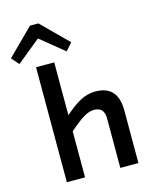

<svg xmlns="http://www.w3.org/2000/svg" viewBox="-180 -1052 932 1145"><g transform="rotate(-15 285.5 -479.5)"><path d="M-43 -799.8 117.2 -959H168.9L329.1 -799.8L289.1 -753.9L143.1 -873L-2.9 -753.9ZM200.2 -710V-383.8Q259.3 -436 302.5 -457.5Q345.7 -479 391.1 -479Q529.8 -479 529.8 -325.2V0H418V-305.2Q418 -340.8 402.6 -357.9Q387.2 -375 354 -375Q325.7 -375 291 -354.5Q256.3 -334 200.2 -284.2V0H87.9V-710Z"/></g></svg>

Font: IntelOne Mono Medium
Style: Regular
Weight: 500
Designer: Fred Shallcrass
Foundry: Frere-Jones Type LLC
Version: Version 1.200;hotconv 1.1.0;makeotfexe 2.6.0;FJTRelease1.2